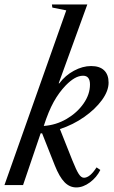

<svg xmlns="http://www.w3.org/2000/svg" viewBox="-58 -831 514 862"><path d="M284.5 10.5Q254.5 10.5 231.5 -13.2Q208.5 -37 188 -88.5L131 -232.5H124.5L45.5 0H-38L239.5 -784.5L177 -797L175 -811H334L205.5 -457H208.5Q235 -492.5 274 -513.5Q313 -534.5 351 -534.5Q389.5 -534.5 409.5 -515.2Q429.5 -496 429.5 -460Q429.5 -422.5 399.5 -381.5Q369.5 -340.5 320 -305.8Q270.5 -271 211 -251.5L267.5 -109.5Q284.5 -67 295.5 -50Q306.5 -33 319 -33Q345.5 -33 375.5 -79.5L392.5 -68Q376 -34.5 345.5 -12Q315 10.5 284.5 10.5ZM138.5 -265.5Q194 -269.5 241.2 -297.2Q288.5 -325 317.2 -366.2Q346 -407.5 346 -451.5Q346 -491 315 -491Q296.5 -491 277.2 -480Q258 -469 237.5 -448Q207 -416.5 183.2 -373.8Q159.5 -331 138.5 -265.5Z"/></svg>

Font: Libre Caslon Condensed
Style: Italic
Weight: 400
Italic angle: -22.583°
Designer: Pablo Impallari, Rodrigo Fuenzalida, Katja Schimmel, Ertekin Erdin
Foundry: Pablo Impallari, Rodrigo Fuenzalida
Version: Version 2.000;gftools[0.9.33]